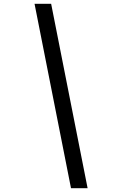

<svg xmlns="http://www.w3.org/2000/svg" viewBox="-20 -843 640 1006"><path d="M352 143 161 -823H248L439 143Z"/></svg>

Font: Iosevka Extended
Style: Italic
Weight: 400
Width: 7
Italic angle: -9°
Monospace: yes
Designer: Belleve Invis
Foundry: Belleve Invis
Version: Version 32.5.0; ttfautohint (v1.8.4)